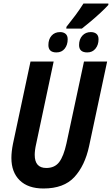

<svg xmlns="http://www.w3.org/2000/svg" viewBox="-20 -1065 638 1095"><path d="M359 -912Q387 -947 410.5 -978.5Q434 -1010 456 -1045H598V-1037Q582 -1019 553.5 -992.5Q525 -966 495 -941Q465 -916 447 -902H358ZM302 -766Q256 -766 256 -808Q256 -841 274 -861.5Q292 -882 323 -882Q342 -882 354 -872Q366 -862 366 -841Q366 -809 349 -787.5Q332 -766 302 -766ZM478 -766Q431 -766 431 -808Q431 -841 449.5 -861.5Q468 -882 498 -882Q518 -882 530 -872Q542 -862 542 -841Q542 -809 524.5 -787.5Q507 -766 478 -766ZM228 10Q140 10 92.5 -36.5Q45 -83 45 -164Q45 -200 54 -245L154 -714H286L186 -243Q182 -226 180 -210Q178 -194 178 -182Q178 -107 244 -107Q292 -107 317.5 -140.5Q343 -174 359 -247L459 -714H591L488 -231Q464 -120 404 -55Q344 10 228 10Z"/></svg>

Font: Noto Sans Condensed
Style: Bold Italic
Weight: 700
Width: 3
Italic angle: -12°
Designer: Monotype Design Team
Foundry: Monotype Imaging Inc.
Version: Version 2.013; ttfautohint (v1.8.4.7-5d5b)